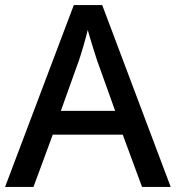

<svg xmlns="http://www.w3.org/2000/svg" viewBox="-20 -737 694 757"><path d="M540 0H653L383 -717H271L0 0H112L188 -206H464ZM362 -501 434 -300H220L292 -501C300 -524 316 -578 326 -619C334 -589 355 -522 362 -501Z"/></svg>

Font: Noto Sans Gujarati Medium
Style: Regular
Weight: 500
Designer: Jelle Bosma - Monotype Design Team, Universal Thirst
Foundry: Monotype Imaging Inc.
Version: Version 2.106